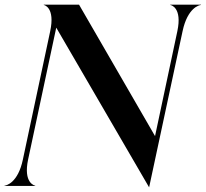

<svg xmlns="http://www.w3.org/2000/svg" viewBox="-52 -800 885 826"><path d="M-32.5 0H99.5V-1.5C96.5 -1.5 47.5 -13 69 -114L190 -681L589.5 6L733.5 -666C755 -767 805.5 -778.5 812.5 -778.5V-780H680.5V-778.5C684 -778.5 732.5 -767 711 -666L615 -214.5L288 -780H136.5V-778.5C139 -778.5 185.5 -767 164 -666L46.5 -114C25.5 -13 -25.5 -1.5 -32.5 -1.5Z"/></svg>

Font: Beautique Display
Style: Bold
Weight: 700
Italic angle: -12°
Designer: Nhat-Quang Ngo
Version: Version 1.100;Glyphs 3.2.3 (3260)